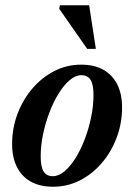

<svg xmlns="http://www.w3.org/2000/svg" viewBox="-20 -697 510 729"><path d="M288.5 -451.5Q338.5 -451.5 373 -431.8Q407.5 -412 425.5 -375.8Q443.5 -339.5 443.5 -289.5Q443.5 -229 423 -174.5Q402.5 -120 366.5 -78Q330.5 -36 283.2 -12Q236 12 181 12Q131.5 12 96.8 -7.5Q62 -27 44 -63.5Q26 -100 26 -149.5Q26 -210.5 46.5 -264.8Q67 -319 103 -361Q139 -403 186.2 -427.2Q233.5 -451.5 288.5 -451.5ZM180.5 -28Q202.5 -28 224.8 -46.5Q247 -65 266.8 -96.8Q286.5 -128.5 301.8 -168.5Q317 -208.5 326 -251.8Q335 -295 335 -336Q335 -376.5 323.8 -394Q312.5 -411.5 289 -411.5Q267 -411.5 244.8 -392.8Q222.5 -374 202.8 -342.2Q183 -310.5 167.8 -270.5Q152.5 -230.5 143.5 -187.2Q134.5 -144 134.5 -103Q134.5 -63 145.8 -45.5Q157 -28 180.5 -28ZM344 -511.5H311L205 -663.5L207.5 -677H318.5Z"/></svg>

Font: Newsreader 24pt SemiBold
Style: Italic
Weight: 600
Italic angle: -17°
Designer: Hugues Gentile
Foundry: Production Type
Version: Version 1.003